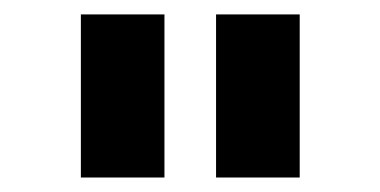

<svg xmlns="http://www.w3.org/2000/svg" viewBox="-20 -737 533 269"><path d="M93.3 -716.8H210.4V-488.3H93.3ZM282.7 -716.8H399.9V-488.3H282.7Z"/></svg>

Font: Selawik
Style: Bold
Weight: 700
Designer: Aaron Bell
Foundry: Microsoft Corporation
Version: Version 1.01